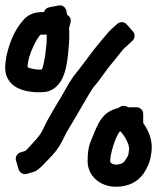

<svg xmlns="http://www.w3.org/2000/svg" viewBox="-42 -697 599 732"><path d="M29 -51C33 -39 46 -30 60 -34L84 -41C99 -45 110 -56 122 -68C133 -79 146 -93 160 -108C177 -126 190 -148 202 -173C208 -186 215 -198 221 -208C237 -234 256 -267 271 -293L298 -339C306 -352 312 -363 320 -371C331 -383 344 -402 363 -428C377 -448 391 -462 406 -482L426 -507C430 -512 436 -517 441 -521L463 -542C472 -550 475 -566 465 -577L441 -604C432 -615 415 -615 405 -606L383 -586C376 -580 368 -571 360 -561L339 -536C331 -526 324 -518 317 -509L271 -448C255 -426 243 -415 223 -383L196 -336C172 -294 146 -256 123 -206C117 -192 105 -175 88 -157C77 -146 64 -129 55 -122L36 -116C24 -112 15 -99 19 -85ZM416 -197C432 -182 453 -145 450 -126C446 -99 450 -109 432 -81C428 -74 399 -63 384 -74C380 -77 378 -77 378 -84C378 -107 397 -177 416 -197ZM409 -285C342 -270 329 -218 303 -156C295 -136 292 -113 292 -83C292 -24 342 15 400 15C446 15 483 -3 505 -35C520 -57 528 -78 531 -92L535 -114C541 -154 530 -191 504 -228V-263C504 -274 495 -288 479 -288H446C434 -297 419 -294 409 -285ZM63 -441C64 -465 71 -491 87 -524C95 -541 106 -559 113 -565H136V-550C136 -543 136 -535 135 -527C132 -497 130 -479 123 -448C121 -438 118 -434 117 -432C101 -430 73 -435 63 -441ZM126 -651H121C88 -651 64 -642 43 -616C12 -579 -6 -533 -16 -489C-16 -488 -17 -488 -17 -487C-21 -455 -31 -420 -5 -386C24 -348 85 -343 126 -346C155 -348 177 -366 192 -391C208 -419 216 -461 220 -520C221 -529 222 -539 222 -549V-572C222 -578 222 -581 221 -588L227 -612C230 -626 223 -636 214 -640L211 -656C208 -670 195 -679 181 -676L145 -669C135 -667 128 -660 126 -651Z"/></svg>

Font: Reckless Catfish
Style: Heavy
Weight: 400
Foundry: Cannot Into Space Fonts
Version: Version 0.2894